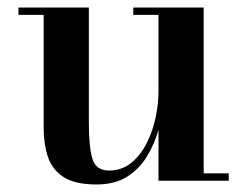

<svg xmlns="http://www.w3.org/2000/svg" viewBox="-20 -480 656 510"><path d="M236.5 10Q179 10 148.8 -9.8Q118.5 -29.5 107.2 -63.5Q96 -97.5 96 -141V-440.5H29V-460H216V-154Q216 -91 225.2 -59Q234.5 -27 269.5 -27Q303 -27 327.8 -46.8Q352.5 -66.5 368.8 -98Q385 -129.5 393 -166Q401 -202.5 401 -236V-440.5H334V-460H521V-19.5H587.5V0H401V-135Q390.5 -98 370.5 -64.8Q350.5 -31.5 317.8 -10.8Q285 10 236.5 10Z"/></svg>

Font: Bodoni Moda SemiBold
Style: Regular
Weight: 600
Designer: Owen Earl
Foundry: indestructible type
Version: Version 2.005; ttfautohint (v1.8.4.7-5d5b)